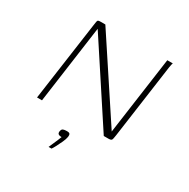

<svg xmlns="http://www.w3.org/2000/svg" viewBox="-146 -596 895 907"><g transform="rotate(30 302.0 -142.5)"><path d="M69 0 129 -426Q131 -442 132.5 -449.5Q134 -457 138 -458.5Q142 -460 151 -460H176L455 -37L456 -45L514 -460H544Q543 -459 542 -454.5Q541 -450 540 -445Q539 -440 538 -434L482 -33Q479 -10 475.5 -5Q472 0 458 0H433L155 -424L154 -418L96 0ZM233 175Q239 161 245 147.5Q251 134 256 122Q261 110 263 104Q261 104 260 104Q259 104 258 104Q252 104 246 100.5Q240 97 241 86Q243 73 250.5 70Q258 67 271 67Q278 67 282.5 68.5Q287 70 288.5 74.5Q290 79 289 88Q287 101 278.5 119.5Q270 138 261.5 154Q253 170 249 175Z"/></g></svg>

Font: Genos Thin ExtraLight
Style: Italic
Weight: 250
Italic angle: -8°
Version: Version 1.010